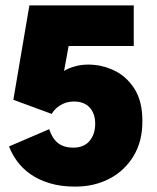

<svg xmlns="http://www.w3.org/2000/svg" viewBox="-20 -680 584 712"><path d="M162.5 -201Q167.5 -185.5 175 -172.8Q182.5 -160 193.2 -151Q204 -142 218.5 -137.2Q233 -132.5 252 -132.5Q291 -132.5 312 -157.2Q333 -182 333 -221Q333 -259 312.5 -281.2Q292 -303.5 255 -303.5Q231.5 -303.5 214.2 -295.2Q197 -287 186.5 -276.5Q176 -266 172 -257.5L29.5 -310L89 -660H476V-509.5H234.5L217.5 -416.5Q220.5 -419.5 233 -425.2Q245.5 -431 265.2 -435.8Q285 -440.5 308 -440.5Q356.5 -440.5 402.2 -419.2Q448 -398 478 -351.8Q508 -305.5 508 -231.5Q508.5 -156.5 475.5 -101.8Q442.5 -47 386.2 -17.5Q330 12 259 12Q205 12 163.5 -0.8Q122 -13.5 92.5 -34.5Q63 -55.5 43.5 -82.2Q24 -109 13.5 -137Z"/></svg>

Font: League Spartan Thin ExtraBold
Style: Regular
Weight: 800
Version: Version 2.002